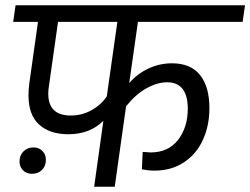

<svg xmlns="http://www.w3.org/2000/svg" viewBox="-20 -708 949 728"><path d="M503 -625 470 -393Q500 -428 542.5 -448Q585 -468 632 -468Q703 -468 738.5 -423.5Q774 -379 774 -298Q774 -232 749.5 -178Q725 -124 677.5 -92.5Q630 -61 565 -61Q543 -61 518 -66L521 -132Q543 -130 551 -130Q618 -130 655 -177.5Q692 -225 692 -296Q692 -345 672.5 -370.5Q653 -396 614 -396Q576 -396 535 -373Q494 -350 458 -305L415 0H337L372 -250Q321 -199 239 -199Q169 -199 128.5 -235.5Q88 -272 88 -347Q88 -367 91 -391L124 -625H30L39 -688H909L900 -625ZM385 -343 425 -625H200L166 -385Q163 -367 163 -353Q163 -270 248 -270Q292 -270 328.5 -291Q365 -312 385 -343ZM54 -96Q54 -119 69 -134Q84 -149 107 -149Q127 -149 140.5 -136Q154 -123 154 -102Q154 -79 139.5 -64Q125 -49 101 -49Q80 -49 67 -62.5Q54 -76 54 -96Z"/></svg>

Font: FiraGO Book
Style: Italic
Weight: 350
Italic angle: -8°
Designer: bBox Type GmbH
Foundry: bBox Type GmbH
Version: Version 1.001